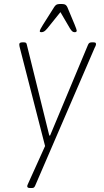

<svg xmlns="http://www.w3.org/2000/svg" viewBox="-20 -738 521 966"><path d="M132 208Q125 208 121 206Q117 204 117 199Q117 195 120 189Q123 183 124 180L218 -28L213 21L80 -497Q79 -500 78 -505.5Q77 -511 77 -514Q77 -521 82 -523Q87 -525 93 -525H100Q107 -525 110.5 -522.5Q114 -520 115 -513L228 -56H232L423 -513Q426 -520 430.5 -522.5Q435 -525 442 -525H449Q455 -525 459 -523.5Q463 -522 463 -516Q463 -512 460.5 -506Q458 -500 456 -497L157 196Q154 203 150.5 205.5Q147 208 139 208ZM188 -576Q185 -576 182.5 -577Q180 -578 180 -582Q180 -584 183.5 -591.5Q187 -599 196 -613L246 -692Q253 -704 258 -709.5Q263 -715 269.5 -716.5Q276 -718 287 -718Q299 -718 305 -716Q311 -714 315 -708.5Q319 -703 323 -692L356 -613Q361 -601 363.5 -593.5Q366 -586 366 -584Q366 -580 363.5 -578Q361 -576 356 -576Q349 -576 344 -580Q339 -584 332 -595L284 -677L218 -595Q208 -583 201.5 -579.5Q195 -576 188 -576Z"/></svg>

Font: Asap Thin
Style: Italic
Weight: 250
Italic angle: -6°
Designer: Pablo Cosgaya
Foundry: Omnibus-Type
Version: Version 3.001